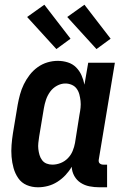

<svg xmlns="http://www.w3.org/2000/svg" viewBox="-20 -786 540 814"><path d="M141 8Q115 8 93 -1.5Q71 -11 57.5 -30.5Q44 -50 37.5 -73.5Q31 -97 29 -121.5Q27 -146 29 -171.5Q31 -197 35 -222L55 -342Q59 -364 65 -386Q71 -408 81 -428.5Q91 -449 105.5 -468Q120 -487 139.5 -501Q159 -515 181 -521.5Q203 -528 225 -528Q247 -528 267.5 -521.5Q288 -515 302.5 -500.5Q317 -486 325.5 -467Q334 -448 338 -427L354 -520H467L399 -111Q398 -107 398.5 -102Q399 -97 402 -94Q405 -91 409 -89.5Q413 -88 418 -88H434V8H402Q380 8 359.5 4Q339 0 322 -11Q305 -22 295 -40Q285 -58 284 -79Q273 -60 257.5 -43.5Q242 -27 223 -15Q204 -3 183 2.5Q162 8 141 8ZM202 -88Q220 -88 237.5 -95Q255 -102 268 -115.5Q281 -129 288 -146Q295 -163 298 -180L317 -300Q320 -315 321.5 -329.5Q323 -344 321.5 -358Q320 -372 316.5 -385.5Q313 -399 305 -410Q297 -421 284 -426.5Q271 -432 257 -432Q239 -432 221.5 -422.5Q204 -413 192.5 -397Q181 -381 175 -363Q169 -345 166 -327L146 -207Q144 -193 142.5 -180Q141 -167 142.5 -154Q144 -141 147.5 -129Q151 -117 158.5 -107Q166 -97 177.5 -92.5Q189 -88 202 -88ZM389 -578 265 -714 338 -766 449 -622ZM219 -578 95 -714 168 -766 279 -622Z"/></svg>

Font: Iosevka Curly Slab
Style: Bold Italic
Weight: 700
Italic angle: -9°
Monospace: yes
Designer: Belleve Invis
Foundry: Belleve Invis
Version: Version 22.1.2; ttfautohint (v1.8.4)